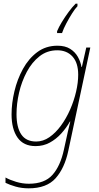

<svg xmlns="http://www.w3.org/2000/svg" viewBox="-20 -786 538 1046"><path d="M291 -616Q300 -638 317 -666Q334 -694 353.5 -720.5Q373 -747 392 -766H402V-752Q389 -739 373 -713.5Q357 -688 341.5 -659Q326 -630 318 -606H291ZM136 240Q98 240 65 230.5Q32 221 10 210V181Q33 194 67.5 204.5Q102 215 137 215Q223 215 266 166.5Q309 118 328 30L339 -20Q343 -41 350 -70Q357 -99 363 -124H361Q342 -90 314 -59Q286 -28 251 -9Q216 10 174 10Q108 10 75.5 -36.5Q43 -83 43 -163Q43 -223 58.5 -288.5Q74 -354 105 -410.5Q136 -467 183 -502Q230 -537 293 -537Q335 -537 362 -520Q389 -503 404 -476.5Q419 -450 424 -421H426L450 -527H472L352 36Q332 130 283 185Q234 240 136 240ZM177 -15Q215 -15 249 -38.5Q283 -62 312 -101.5Q341 -141 362 -189Q383 -237 394.5 -286.5Q406 -336 406 -379Q406 -444 375 -478Q344 -512 292 -512Q237 -512 195.5 -479.5Q154 -447 126 -394.5Q98 -342 84 -281.5Q70 -221 70 -164Q70 -92 96 -53.5Q122 -15 177 -15Z"/></svg>

Font: Noto Sans SemiCondensed Thin
Style: Italic
Weight: 100
Width: 4
Italic angle: -12°
Designer: Monotype Design Team
Foundry: Monotype Imaging Inc.
Version: Version 2.013; ttfautohint (v1.8.4.7-5d5b)